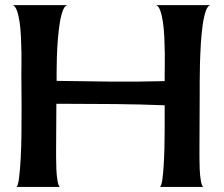

<svg xmlns="http://www.w3.org/2000/svg" viewBox="-20 -740 886 760"><path d="M770.5 -377.9Q770.5 -319.3 770 -262.2Q769.5 -205.1 769.5 -146.5Q769.5 -138.7 769.5 -116.2Q769.5 -93.8 770.5 -69.8Q771.5 -45.9 774.9 -25.4Q778.3 -4.9 784.2 0H613.3Q619.1 -4.9 622.6 -28.8Q626 -52.7 627.9 -85.4Q629.9 -118.2 630.9 -156.2Q631.8 -194.3 631.8 -228.5Q631.8 -262.7 631.8 -288.6Q631.8 -314.5 631.8 -323.2Q533.2 -327.1 435.5 -328.1Q337.9 -329.1 239.3 -329.1H203.1Q203.1 -283.2 202.6 -238.3Q202.1 -193.4 202.1 -147.5Q202.1 -139.6 202.1 -117.2Q202.1 -94.7 203.1 -70.3Q204.1 -45.9 207.5 -25.4Q210.9 -4.9 216.8 0H45.9Q51.8 -5.9 55.7 -37.6Q59.6 -69.3 62 -114.3Q64.5 -159.2 64.9 -211.9Q65.4 -264.6 65.4 -312.5Q65.4 -360.4 64.9 -397Q64.5 -433.6 64.5 -448.2Q64.5 -456.1 64.9 -479Q65.4 -502 64.9 -531.2Q64.5 -560.5 63 -592.8Q61.5 -625 57.6 -652.3Q53.7 -679.7 46.9 -698.2Q40 -716.8 30.3 -719.7H249Q237.3 -719.7 229.5 -700.2Q221.7 -680.7 216.8 -650.4Q211.9 -620.1 209 -583.5Q206.1 -546.9 205.1 -513.7Q204.1 -480.5 204.1 -454.6Q204.1 -428.7 204.1 -419.9Q310.5 -418 417.5 -417Q524.4 -416 631.8 -418.9V-448.2Q631.8 -457 632.3 -479.5Q632.8 -502 632.3 -531.2Q631.8 -560.5 630.4 -592.8Q628.9 -625 625 -652.3Q621.1 -679.7 614.3 -698.2Q607.4 -716.8 597.7 -719.7H815.4Q802.7 -719.7 794.9 -697.3Q787.1 -674.8 782.2 -640.6Q777.3 -606.4 774.9 -564.9Q772.5 -523.4 771.5 -485.4Q770.5 -447.3 770.5 -418Q770.5 -388.7 770.5 -377.9Z"/></svg>

Font: Cherry Cream Soda
Style: Regular
Weight: 400
Designer: Font Diner, Inc
Foundry: Font Diner, Inc
Version: Version 1.000